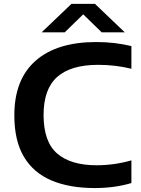

<svg xmlns="http://www.w3.org/2000/svg" viewBox="-20 -968 735 998"><path d="M473 9.5Q341 9.5 247.2 -30.2Q153.5 -70 104 -153.5Q54.5 -237 54.5 -368.5Q54.5 -555 165 -652.2Q275.5 -749.5 480 -749.5Q530 -749.5 574.5 -744.2Q619 -739 663 -728.5V-610.5Q622.5 -620.5 579.2 -625.8Q536 -631 490.5 -631Q348 -631 277.2 -568Q206.5 -505 206.5 -370.5Q206.5 -231 277.2 -170Q348 -109 481.5 -109Q574.5 -109 663 -134.5V-16.5Q575 9.5 473 9.5ZM196.5 -800 351.5 -948H473.5L628.5 -800H508.5L412.5 -893.5L316.5 -800Z"/></svg>

Font: Encode Sans Expanded Expanded SemiBold
Style: Regular
Weight: 600
Width: 7
Designer: Multiple Designers
Foundry: Impallari Type
Version: Version 3.000; ttfautohint (v1.8.3) -l 8 -r 50 -G 200 -x 14 